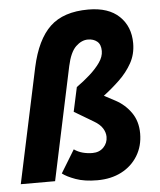

<svg xmlns="http://www.w3.org/2000/svg" viewBox="-53 -778 698 836"><g transform="rotate(-5 296.0 -360.0)"><path d="M5 0 112 -502Q138 -621 196.5 -676.5Q255 -732 364 -732Q452 -732 499 -687Q546 -642 546 -569Q546 -521 524.5 -482.5Q503 -444 469.5 -412Q436 -380 399 -352L448 -326Q489 -304 515.5 -266Q542 -228 542 -175Q542 -120 516 -77.5Q490 -35 444.5 -11.5Q399 12 339 12Q283 12 244.5 -2Q206 -16 187 -31L248 -131Q265 -119 285.5 -113.5Q306 -108 328 -108Q358 -108 376.5 -127Q395 -146 395 -173Q395 -192 383.5 -210.5Q372 -229 346 -244L262 -294L285 -400Q316 -422 343.5 -446.5Q371 -471 389 -496.5Q407 -522 407 -547Q407 -576 391 -589Q375 -602 351 -602Q323 -602 298 -578Q273 -554 260 -494L155 0Z"/></g></svg>

Font: Radio Canada
Style: Bold Italic
Weight: 700
Italic angle: -12°
Designer: Charles Daoud, Etienne Aubert Bonn, Alexandre Saumier Demers, Jacques Le Bailly
Foundry: Radio-Canada
Version: Version 2.104; ttfautohint (v1.8.4.7-5d5b);gftools[0.9.28.de